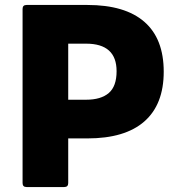

<svg xmlns="http://www.w3.org/2000/svg" viewBox="-20 -754 720 774"><path d="M87 0Q71 0 71 -16V-718Q71 -734 87 -734H332Q484 -734 562 -666Q640 -598 640 -465Q640 -333 562 -264.5Q484 -196 332 -196H255V-16Q255 0 239 0ZM255 -578V-352H327Q387 -352 418.5 -379Q450 -406 450 -467Q450 -578 327 -578Z"/></svg>

Font: LINE Seed Sans TH App ExtraBold
Style: Regular
Weight: 800
Designer: Dalton Maag Ltd | Thai characters by Cadson Demak Co.,Ltd.
Foundry: Dalton Maag Ltd
Version: Version 1.003